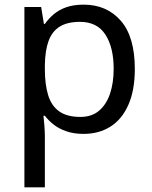

<svg xmlns="http://www.w3.org/2000/svg" viewBox="-20 -566 655 826"><path d="M340 -546Q439 -546 499.5 -477Q560 -408 560 -269Q560 -178 532.5 -115.5Q505 -53 455.5 -21.5Q406 10 339 10Q298 10 266 -1Q234 -12 211.5 -29.5Q189 -47 173 -68H167Q169 -51 171 -25Q173 1 173 20V240H85V-536H157L169 -463H173Q189 -486 211.5 -505Q234 -524 265.5 -535Q297 -546 340 -546ZM324 -472Q270 -472 237 -451.5Q204 -431 189 -390Q174 -349 173 -286V-269Q173 -203 187 -157Q201 -111 234.5 -87Q268 -63 326 -63Q375 -63 406.5 -90Q438 -117 453.5 -163.5Q469 -210 469 -270Q469 -362 433.5 -417Q398 -472 324 -472Z"/></svg>

Font: ukorean85
Style: Book
Weight: 400
Designer: Jelle Bosma - Monotype Design Team
Foundry: Monotype Imaging Inc.
Version: Version 2.003